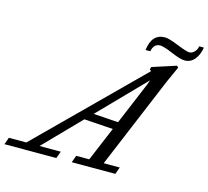

<svg xmlns="http://www.w3.org/2000/svg" viewBox="-184 -945 1168 1078"><g transform="rotate(15 400.5 -406.5)"><path d="M785.2 -715.8Q759.8 -715.8 706.1 -738.8Q652.3 -761.7 631.3 -761.7Q613.3 -761.7 601.6 -749.8Q589.8 -737.8 586.4 -715.8H558.6Q569.8 -812.5 646.5 -812.5Q669.4 -812.5 725.8 -789.6Q782.2 -766.6 798.8 -766.6Q814.9 -766.6 828.4 -780.8Q841.8 -794.9 844.2 -813.5H871.6Q864.3 -769.5 841.8 -742.7Q819.3 -715.8 785.2 -715.8ZM-69.8 0 -55.2 -41H46.4L619.1 -608.9Q615.2 -612.8 609.9 -616.7L614.3 -631.8L752 -676.3L761.2 -667.5Q733.4 -607.9 719.7 -575.7L496.1 -41H589.4L574.7 0H321.3L336.4 -41H412.1L495.6 -239.7L327.6 -251L123 -41H246.6L231.4 0ZM618.2 -532.2Q623.5 -545.4 627 -557.6L370.1 -293.9L514.2 -284.2Z"/></g></svg>

Font: Elstob 6pt
Style: Italic
Weight: 400
Italic angle: -20°
Designer: Peter S. Baker
Version: Version 1.015